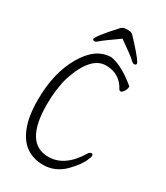

<svg xmlns="http://www.w3.org/2000/svg" viewBox="-218 -979 937 1082"><g transform="rotate(30 250.0 -438.0)"><path d="M408 -737Q400 -737 384.5 -752.5Q369 -768 281 -829Q190 -765 175 -751Q160 -737 153 -737Q139 -737 139 -747Q139 -753 161 -782.5Q183 -812 240 -874Q249 -883 258 -885Q267 -887 287 -887Q307 -887 317.5 -875.5Q328 -864 346 -845Q389 -798 405.5 -775.5Q422 -753 422 -748Q422 -737 408 -737ZM247 11Q187 11 140.5 -19.5Q94 -50 67 -118Q40 -186 40 -293Q40 -467 109.5 -587Q179 -707 280 -707Q353 -695 448 -616Q449 -614 449 -610Q449 -598 439 -582Q429 -566 419 -566Q413 -566 409 -572Q367 -652 277 -652Q179 -652 121 -479Q97 -397 97 -295Q97 -43 251 -43Q358 -43 434 -170Q443 -183 453 -183Q463 -183 463 -169Q463 -165 455 -146Q439 -103 386 -49Q327 11 247 11Z"/></g></svg>

Font: Moon Stars Kai HW Light
Style: Regular
Weight: 300
Designer: GuiWonder
Version: Version 1.101